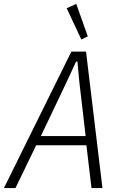

<svg xmlns="http://www.w3.org/2000/svg" viewBox="-45 -962 615 982"><path d="M423 0 397 -219H140L34 0H-25L320 -698H395L479 0ZM361 -541 351 -647H344L295 -541L164 -266H393ZM296 -920 345 -942 404 -776 371 -760Z"/></svg>

Font: IBM Plex Sans Condensed Light
Style: Italic
Weight: 300
Width: 3
Italic angle: -11°
Designer: Mike Abbink, Paul van der Laan, Pieter van Rosmalen
Foundry: Bold Monday
Version: Version 1.3